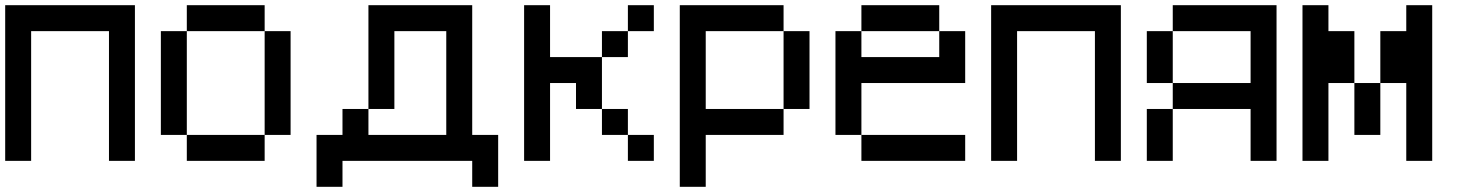

<svg xmlns="http://www.w3.org/2000/svg" viewBox="-20 -620 5640 740"><path d="M0 0V-600H500V0H400V-500H100V0Z M600 -100V-500H700V-100ZM1000 -100V0H700V-100ZM1000 -500H1100V-100H1000ZM1000 -600V-500H700V-600Z M1200 -100H1300V-200H1400V-100H1700V-500H1500V-200H1400V-600H1800V-100H1900V100H1800V0H1300V100H1200Z M2000 0V-600H2100V-400H2300V-200H2200V-300H2100V0ZM2300 -200H2400V-100H2300ZM2300 -400V-500H2400V-400ZM2400 -100H2500V0H2400ZM2400 -500V-600H2500V-500Z M2600 100V-600H3000V-500H2700V-200H3000V-100H2700V100ZM3000 -200V-500H3100V-200Z M3200 -100V-500H3300V-400H3600V-500H3700V-300H3300V-100ZM3300 -100H3700V0H3300ZM3300 -500V-600H3600V-500Z M3800 0V-600H4300V0H4200V-500H3900V0Z M4400 -200H4500V0H4400ZM4400 -500H4500V-300H4400ZM4500 -200V-300H4800V-500H4500V-600H4900V0H4800V-200Z M5000 0V-600H5100V-500H5200V-300H5100V0ZM5200 -100V-300H5300V-100ZM5300 -500H5400V-600H5500V0H5400V-300H5300Z"/></svg>

Font: Galmuri9 Regular
Style: Regular
Weight: 400
Designer: Lee Minseo (quiple)
Version: Version 2.399;hotconv 1.1.1;makeotfexe 2.6.0 DEVELOPMENT